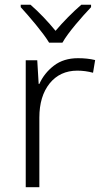

<svg xmlns="http://www.w3.org/2000/svg" viewBox="-20 -785 434 805"><path d="M241.7 -606C265.6 -648.9 324.7 -715.8 361.8 -754.9V-765.1H320.8C285.2 -734.4 244.6 -693.4 212.9 -655.8C182.1 -693.4 143.6 -734.4 107.9 -765.1H66.9V-754.9C102.5 -715.8 160.2 -648.9 186 -606ZM307.1 -541C267.1 -541 233.4 -530.8 206.1 -509.8C178.7 -488.8 158.2 -462.9 145 -433.1H142.1L136.2 -532.2H87.9V0H145V-292C145 -351.1 159.2 -398.9 188 -435.1C216.8 -470.7 255.4 -488.8 304.2 -488.8C326.7 -488.8 348.6 -485.8 370.1 -480L378.9 -533.2C356.9 -538.6 333 -541 307.1 -541Z"/></svg>

Font: Noto Reveo Sans
Style: Regular
Weight: 300
Designer: Monotype Design Team
Foundry: Monotype Imaging Inc.
Version: Version 2.007